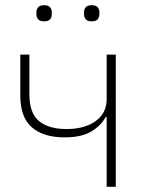

<svg xmlns="http://www.w3.org/2000/svg" viewBox="-20 -718 565 738"><path d="M390 -268H386Q369 -236 331.5 -213Q294 -190 228 -190Q147 -190 102.5 -228.5Q58 -267 58 -351V-508H93V-355Q93 -283 130 -252.5Q167 -222 236 -222Q305 -222 347.5 -252.5Q390 -283 390 -337V-508H425V0H390ZM150 -636Q133 -636 126.5 -644Q120 -652 120 -663V-671Q120 -682 126.5 -690Q133 -698 150 -698Q166 -698 172.5 -690Q179 -682 179 -671V-663Q179 -652 172.5 -644Q166 -636 150 -636ZM332 -636Q316 -636 309.5 -644Q303 -652 303 -663V-671Q303 -682 309.5 -690Q316 -698 332 -698Q349 -698 355.5 -690Q362 -682 362 -671V-663Q362 -652 355.5 -644Q349 -636 332 -636Z"/></svg>

Font: IBM Plex Sans ExtLt
Style: Regular
Weight: 200
Designer: Mike Abbink, Paul van der Laan, Pieter van Rosmalen
Foundry: Bold Monday
Version: Version 3.005